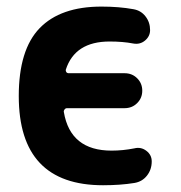

<svg xmlns="http://www.w3.org/2000/svg" viewBox="-20 -547 540 574"><path d="M381.8 -103.5Q401.4 -108.4 417.5 -96.2Q433.6 -84 433.6 -64.5Q433.6 -40 419.4 -22Q405.3 -3.9 381.8 0Q339.8 6.8 288.1 6.8Q36.1 6.8 36.1 -259.8Q36.1 -398.4 98.6 -462.9Q161.1 -527.3 283.2 -527.3Q335.9 -527.3 378.9 -519.5Q401.4 -515.6 415 -498Q428.7 -480.5 428.7 -457Q428.7 -438.5 413.6 -425.8Q398.4 -413.1 377.9 -417Q347.7 -422.9 307.6 -422.9Q204.1 -422.9 176.8 -338.9Q175.8 -335 178.2 -331.5Q180.7 -328.1 185.5 -328.1H352.5Q375 -328.1 390.1 -313Q405.3 -297.9 405.3 -275.9Q405.3 -253.9 390.1 -238.8Q375 -223.6 352.5 -223.6H180.7Q175.8 -223.6 172.9 -219.7Q169.9 -215.8 170.9 -211.9Q190.4 -96.7 313.5 -96.7Q347.7 -96.7 381.8 -103.5Z"/></svg>

Font: Rounded-X Mgen+ 1m bold
Style: Bold
Weight: 700
Designer: [Source Han Sans]
Ryoko NISHIZUKA  (kana & ideographs); Paul D. Hunt (Latin, Greek & Cyrillic); Wenlong ZHANG  (bopomofo
Version: Version 1.059.20150602